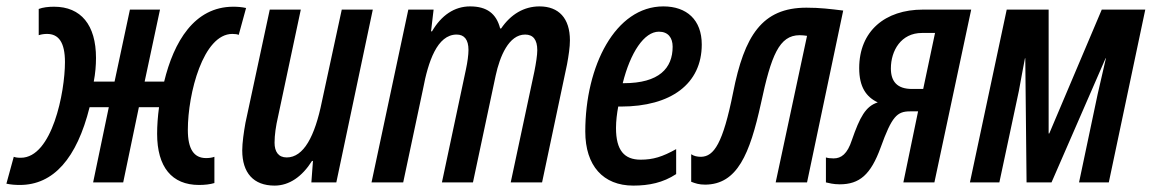

<svg xmlns="http://www.w3.org/2000/svg" viewBox="-63 -570 3599 600"><path d="M-1 8C104 8 177 -75 217 -235H277L228 0H322L371 -235H434C430 -206 428 -177 428 -152C428 -48 474 8 559 8C577 8 594 6 607 2V-80C599 -77 590 -76 581 -76C543 -76 524 -104 524 -164C524 -278 572 -464 663 -464C673 -464 678 -463 683 -461L706 -545C693 -548 679 -549 666 -549C544 -549 480 -439 450 -315H389L437 -540H343L295 -315H230C235 -341 237 -366 237 -389C237 -492 190 -549 106 -549C88 -549 71 -547 58 -542V-460C67 -463 76 -464 84 -464C120 -464 140 -438 140 -376C140 -282 100 -77 2 -77C-9 -77 -14 -78 -20 -80L-43 4C-29 7 -15 8 -1 8Z M795 10C841 10 881 -18 912 -67H915L910 0H988L1102 -540H1005L943 -253C921 -144 886 -78 833 -78C807 -78 795 -96 795 -124C795 -148 799 -176 806 -206L877 -540H780L704 -186C699 -158 694 -124 694 -100C694 -30 729 10 795 10Z M1098 0H1197L1259 -292C1275 -377 1303 -462 1364 -462C1388 -462 1401 -446 1401 -414C1401 -399 1398 -376 1393 -353L1318 0H1415L1486 -334C1499 -394 1527 -462 1578 -462C1603 -462 1616 -446 1616 -413C1616 -398 1612 -372 1607 -347L1533 0H1631L1709 -369C1714 -396 1718 -423 1718 -444C1718 -513 1683 -550 1623 -550C1574 -550 1533 -525 1503 -481H1500C1488 -528 1458 -550 1406 -550C1357 -550 1316 -522 1287 -472H1284L1292 -540H1213Z M1916 10C1965 10 2009 1 2050 -26V-104C2007 -80 1978 -71 1939 -71C1888 -71 1862 -100 1862 -170C1862 -192 1865 -216 1869 -237H1877C2034 -237 2130 -308 2130 -431C2130 -508 2083 -550 2010 -550C1860 -550 1766 -364 1766 -159C1766 -52 1822 10 1916 10ZM1883 -310C1907 -406 1950 -471 1996 -471C2025 -471 2039 -452 2039 -424C2039 -357 1997 -310 1886 -310Z M2141 7C2241 6 2280 -88 2315 -247C2347 -397 2372 -460 2436 -460C2445 -460 2452 -459 2459 -458L2361 0H2459L2572 -537C2531 -542 2500 -546 2457 -546C2318 -546 2263 -458 2228 -281C2196 -121 2168 -81 2128 -80C2116 -80 2106 -82 2097 -88V-2C2110 3 2121 7 2141 7Z M2561 6C2623 6 2658 -24 2689 -109C2724 -206 2740 -222 2781 -222H2806L2760 0H2857L2972 -540H2821C2703 -540 2622 -473 2622 -357C2622 -298 2644 -267 2680 -250C2642 -238 2624 -204 2599 -132C2585 -89 2566 -75 2542 -75C2532 -75 2524 -76 2518 -78V0C2527 2 2541 6 2561 6ZM2787 -292C2740 -292 2721 -316 2721 -356C2721 -412 2753 -467 2818 -467H2859L2822 -292Z M2968 0H3060L3121 -286C3128 -322 3133 -354 3140 -388H3141L3145 0H3223L3392 -388H3393C3384 -350 3376 -314 3367 -275L3309 0H3402L3516 -540H3380L3216 -153H3214V-540H3083Z"/></svg>

Font: Noto Sans UI Condensed Medium
Style: Italic
Weight: 500
Width: 3
Italic angle: -12°
Designer: Monotype Design Team
Foundry: Monotype Imaging Inc.
Version: Version 1.901